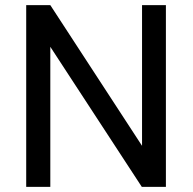

<svg xmlns="http://www.w3.org/2000/svg" viewBox="-20 -731 753 751"><path d="M628.9 -710.9H535.6V-160.6L176.8 -710.9H82.5V0H176.8V-547.9L534.7 0H628.9Z"/></svg>

Font: Roboto
Style: Regular
Weight: 400
Designer: Google
Version: Version 2.137; 2017